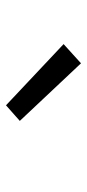

<svg xmlns="http://www.w3.org/2000/svg" viewBox="155 -993 290 640"><g transform="rotate(90 300.0 -673.0)"><path d="M331 -548 127 -740 191 -798 383 -594Z"/></g></svg>

Font: Iosevka Custom Extended
Style: Regular
Weight: 400
Width: 7
Monospace: yes
Designer: Belleve Invis
Foundry: Belleve Invis
Version: Version 11.2.4; ttfautohint (v1.8.4)